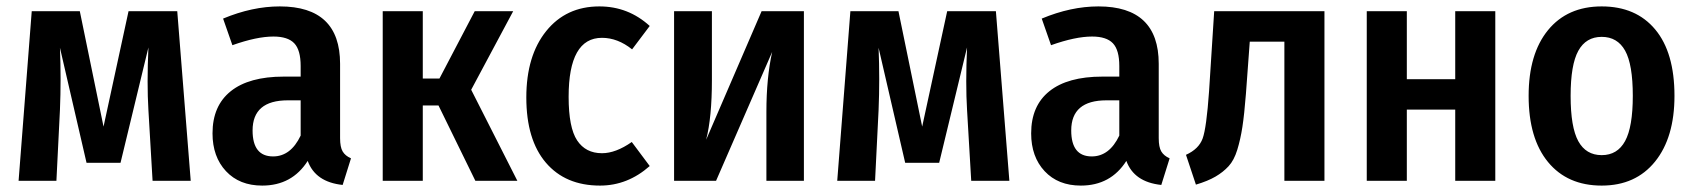

<svg xmlns="http://www.w3.org/2000/svg" viewBox="-20 -564 5283 599"><path d="M533 -529 575 0H456L443 -221Q438 -302 443 -416L356 -56H250L167 -415Q171 -317 167 -221L156 0H38L79 -529H229L303 -169L381 -529Z M1041 -133Q1041 -105 1049 -91.5Q1057 -78 1075 -70L1049 13Q964 4 940 -62Q891 15 798 15Q727 15 685 -30Q643 -75 643 -148Q643 -234 700 -279.5Q757 -325 865 -325H918V-358Q918 -408 898 -429Q878 -450 833 -450Q781 -450 705 -423L676 -506Q767 -544 853 -544Q1041 -544 1041 -365ZM832 -76Q887 -76 918 -141V-251H878Q768 -251 768 -157Q768 -76 832 -76Z M1581 -529 1450 -284 1594 0H1463L1348 -235H1299V0H1174V-529H1299V-319H1351L1461 -529Z M1850 -544Q1940 -544 2007 -483L1952 -410Q1907 -446 1858 -446Q1754 -446 1754 -262Q1754 -166 1780.5 -126Q1807 -86 1858 -86Q1901 -86 1951 -121L2007 -46Q1938 15 1852 15Q1744 15 1683 -56.5Q1622 -128 1622 -260Q1622 -390 1684 -467Q1746 -544 1850 -544Z M2488 -529V0H2371V-215Q2371 -321 2389 -402L2214 0H2083V-529H2201V-314Q2201 -198 2183 -128L2356 -529Z M3087 -529 3129 0H3010L2997 -221Q2992 -302 2997 -416L2910 -56H2804L2721 -415Q2725 -317 2721 -221L2710 0H2592L2633 -529H2783L2857 -169L2935 -529Z M3595 -133Q3595 -105 3603 -91.5Q3611 -78 3629 -70L3603 13Q3518 4 3494 -62Q3445 15 3352 15Q3281 15 3239 -30Q3197 -75 3197 -148Q3197 -234 3254 -279.5Q3311 -325 3419 -325H3472V-358Q3472 -408 3452 -429Q3432 -450 3387 -450Q3335 -450 3259 -423L3230 -506Q3321 -544 3407 -544Q3595 -544 3595 -365ZM3386 -76Q3441 -76 3472 -141V-251H3432Q3322 -251 3322 -157Q3322 -76 3386 -76Z M3768 -529H4112V0H3987V-434H3879L3867 -271Q3862 -207 3856 -168Q3850 -129 3840 -96.5Q3830 -64 3813 -45.5Q3796 -27 3772 -13Q3748 1 3711 12L3680 -81Q3720 -99 3732 -132Q3744 -165 3752 -279Z M4520 0V-222H4369V0H4244V-529H4369V-317H4520V-529H4645V0Z M5204 -265Q5204 -135 5143.5 -60Q5083 15 4977 15Q4870 15 4809.5 -58.5Q4749 -132 4749 -265Q4749 -396 4809.5 -470Q4870 -544 4977 -544Q5084 -544 5144 -472Q5204 -400 5204 -265ZM4880 -265Q4880 -167 4904 -123.5Q4928 -80 4977 -80Q5026 -80 5050 -124Q5074 -168 5074 -265Q5074 -363 5050 -406Q5026 -449 4977 -449Q4928 -449 4904 -405.5Q4880 -362 4880 -265Z"/></svg>

Font: Fira Sans Condensed Medium
Style: Regular
Weight: 500
Width: 3
Designer: Carrois Corporate & Edenspiekermann AG
Foundry: Carrois Corporate GbR & Edenspiekermann AG
Version: Version 4.203;PS 004.203;hotconv 1.0.88;makeotf.lib2.5.64775